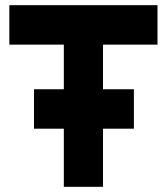

<svg xmlns="http://www.w3.org/2000/svg" viewBox="-20 -720 642 740"><path d="M16 -700V-548H226V0H377V-548H587V-700ZM111 -224H496V-376H111Z"/></svg>

Font: Unageo
Style: ExtraBold
Weight: 800
Designer: Richard Sepsi
Foundry: Richard Sepsi
Version: Version 2.000